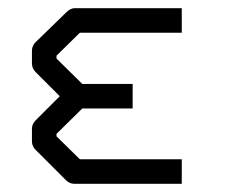

<svg xmlns="http://www.w3.org/2000/svg" viewBox="-20 -501 580 469"><path d="M424 -52H162Q150 -52 141 -61L67 -135Q58 -144 58 -156V-186Q58 -198 67 -207L126 -266L67 -325Q58 -334 58 -346V-377Q58 -389 67 -398L141 -470Q152 -481 162 -481H424V-421H175L118 -365V-358L181 -296H304V-236H181L118 -174V-168L175 -112H424Z"/></svg>

Font: IBM 3270
Style: Regular
Weight: 400
Monospace: yes
Version: Version 2.3.1